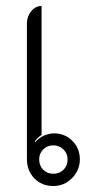

<svg xmlns="http://www.w3.org/2000/svg" viewBox="-20 -613 327 642"><path d="M70 -82V-535Q70 -558 84.5 -575.5Q99 -593 119 -593V-162Q103 -151 96 -139L98 -138Q109 -151 126 -159Q143 -167 161 -167Q197 -167 222 -142Q247 -117 247 -80Q247 -44 221 -17.5Q195 9 158 9Q120 9 95 -16.5Q70 -42 70 -82ZM206 -80Q206 -100 192 -113.5Q178 -127 158 -127Q138 -127 124.5 -113.5Q111 -100 111 -80Q111 -59 124.5 -45.5Q138 -32 158 -32Q179 -32 192.5 -45.5Q206 -59 206 -80Z"/></svg>

Font: K2D Thin
Style: Regular
Weight: 100
Designer: Katatrad Aksorn Co.,Ltd.
Foundry: Cadson Demak Co.,Ltd.
Version: Version 1.000; ttfautohint (v1.6)